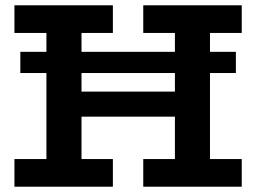

<svg xmlns="http://www.w3.org/2000/svg" viewBox="-20 -706 969 726"><path d="M56.9 -429.9V-510H871.9V-429.9ZM34.6 0V-104.6H406.8V0ZM521.7 0V-104.6H894.1V0ZM155.5 -57.9V-626.8H288.2V-57.9ZM189.4 -264.9V-359.6H738.3V-264.9ZM34.6 -581.4V-686H406.8V-581.4ZM641.4 -60.9V-629.1H774V-60.9ZM521.7 -581.4V-686H894.1V-581.4Z"/></svg>

Font: BioRhyme ExtraBold
Style: Regular
Weight: 800
Designer: Aoife Mooney
Foundry: Aoife Mooney Type
Version: Version 1.600;gftools[0.9.33]